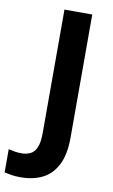

<svg xmlns="http://www.w3.org/2000/svg" viewBox="-174 -765 606 1027"><g transform="rotate(10 128.5 -252.0)"><path d="M14.6 210Q-14.4 210 -36.2 206.5Q-58 203 -74 199V73Q-58.2 77 -40.5 80Q-22.7 83 -3 83Q23 83 44.5 73Q66 63 78 35Q90 7 90 -45V-714H241V-46Q241 46 212.5 102.5Q184 159 133.2 184.5Q82.4 210 14.6 210Z"/></g></svg>

Font: Noto Sans Hanifi Rohingya
Style: Regular
Weight: 400
Designer: Monotype Design Team and DaltonMaag
Foundry: Google LLC
Version: Version 2.101